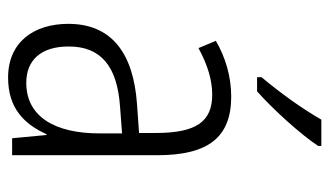

<svg xmlns="http://www.w3.org/2000/svg" viewBox="-190 -615 815 475"><g transform="rotate(90 217.5 -377.5)"><path d="M341 -757V-765H276C249 -718 212 -666 171 -617V-606H206C249 -644 312 -713 341 -757ZM219 -542C170 -542 122 -528 81 -504L99 -461C141 -484 179 -495 214 -495C280 -495 309 -457 309 -355V-314L238 -309C110 -300 39 -245 39 -139C39 -55 83 10 172 10C248 10 287 -30 312 -85H314L322 0H364V-359C364 -485 320 -542 219 -542ZM244 -267 310 -272V-216C310 -105 268 -35 185 -35C129 -35 95 -71 95 -140C95 -219 143 -260 244 -267Z"/></g></svg>

Font: Noto Sans Thai Looped Condensed Light
Style: Regular
Weight: 300
Width: 3
Designer: Sasikarn Vongin, Ben Mitchell
Foundry: The Fontpad Ltd
Version: Version 1.001